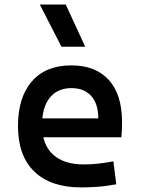

<svg xmlns="http://www.w3.org/2000/svg" viewBox="-20 -815 626 845"><path d="M336.9 9.8Q203.6 9.8 131.3 -59.8Q59.1 -129.4 59.1 -259.8Q59.1 -386.7 120.4 -457Q181.6 -527.3 293.9 -527.3Q400.4 -527.3 458.7 -463.4Q517.1 -399.4 517.1 -277.3Q517.1 -242.2 514.2 -210.9H146V-293.9H412.6Q412.6 -358.4 381.3 -392.8Q350.1 -427.2 294.9 -427.2Q232.9 -427.2 199 -384.8Q165 -342.3 165 -264.6Q165 -179.7 212.6 -135.5Q260.3 -91.3 348.6 -91.3Q381.3 -91.3 413.6 -95Q445.8 -98.6 479 -105L491.7 -3.9Q444.8 4.9 405.8 7.3Q366.7 9.8 336.9 9.8ZM250.5 -609.4 155.3 -794.9H269.5L355 -609.4Z"/></svg>

Font: Cascadia Mono Medium
Style: Regular
Weight: 500
Monospace: yes
Designer: Aaron Bell
Foundry: Saja Typeworks
Version: Version 2407.024